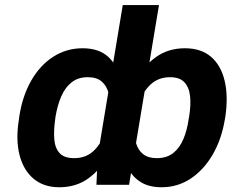

<svg xmlns="http://www.w3.org/2000/svg" viewBox="-20 -748 988 777"><path d="M891.9 -275.4 890.1 -265.6Q876.9 -185 841 -122.9Q805 -60.8 752.1 -25.5Q699.2 9.8 633.9 9.8Q583.9 9.8 550.5 -10.5Q517.2 -30.8 498 -67.4Q478.8 -104 471.5 -153.3Q464.2 -202.6 466.5 -260.8L469.2 -275.6Q492 -356.9 526.9 -419.4Q561.7 -481.9 611.5 -517.3Q661.3 -552.7 728.5 -552.7Q793.5 -552.7 833.9 -518.2Q874.2 -483.7 889.1 -421.2Q904 -358.7 891.9 -275.4ZM743.5 -265.6 745.2 -275.4Q753.2 -323 749.2 -359Q745.2 -395.1 725.9 -415.4Q706.5 -435.8 667.9 -435.5Q615.7 -435.8 581.1 -397.8Q546.5 -359.8 532.1 -296L523.4 -241.5Q521.6 -201.4 529.8 -171.3Q538 -141.2 558.7 -124.6Q579.4 -108 614.5 -108Q655.2 -108 681.4 -129Q707.6 -150 722.4 -185.9Q737.3 -221.7 743.5 -265.6ZM375.4 -116.7 476.8 -727.5H623.4L502.3 0H370.2ZM56.7 -265.6 57.9 -275.4Q70.4 -358.7 106 -421.2Q141.7 -483.7 195.2 -518.2Q248.8 -552.7 314.1 -552.7Q381 -552.7 418.7 -517.3Q456.4 -481.9 470.5 -419.3Q484.6 -356.7 480.9 -275.6L477.6 -260.8Q455.8 -183.4 421.1 -122.2Q386.3 -60.9 336.9 -25.6Q287.4 9.8 220.2 9.8Q156.1 9.8 114.9 -25.5Q73.8 -60.8 58.5 -122.9Q43.3 -185 56.7 -265.6ZM204.6 -275.4 203.4 -265.6Q197.1 -221.7 199.6 -185.9Q202.1 -150 220.6 -129Q239.1 -108 280 -108Q332.2 -107.7 365.7 -144.2Q399.2 -180.7 415.5 -241.5L424.3 -296Q427.8 -338.2 419.9 -369.6Q411.9 -401 391.3 -418.4Q370.6 -435.8 335.2 -435.5Q296.9 -435.8 270.6 -415.4Q244.3 -395.1 228.4 -359Q212.5 -323 204.6 -275.4Z"/></svg>

Font: Adwaita Sans
Style: Italic
Weight: 400
Italic angle: -9.39999°
Designer: Rasmus Andersson
Foundry: rsms
Version: Version 4.001;git-9221beed3